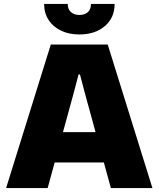

<svg xmlns="http://www.w3.org/2000/svg" viewBox="-20 -955 806 975"><path d="M11 0 238 -729H527L754 0H543L411 -482L386 -577H379L354 -482L222 0ZM244 -130 289 -284H476L521 -130ZM383 -780Q330 -780 289.5 -799.5Q249 -819 226.5 -854Q204 -889 204 -935H324Q324 -907 341 -893Q358 -879 383 -879Q409 -879 425.5 -893Q442 -907 442 -935H562Q562 -865 512.5 -822.5Q463 -780 383 -780Z"/></svg>

Font: Mona Sans ExtraLight Black
Style: Regular
Weight: 900
Version: Version 2.000